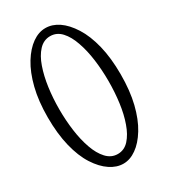

<svg xmlns="http://www.w3.org/2000/svg" viewBox="-204 -929 904 1030"><g transform="rotate(-30 248.0 -414.0)"><path d="M365.2 -169.4Q383.8 -221.2 392.3 -285.6Q400.9 -350.1 400.9 -418.5Q400.9 -486.8 392.3 -551.3Q383.8 -615.7 365.2 -668.5Q347.2 -721.2 318.4 -752.4Q289.6 -783.7 249.3 -783.7Q209 -783.7 179.7 -752.2Q150.4 -720.7 132.3 -668.5Q113.8 -615.7 105 -551.3Q96.2 -486.8 96.2 -418.5Q96.2 -350.1 105 -285.6Q113.8 -221.2 132.3 -169.4Q150.4 -117.7 179.7 -85.9Q209 -54.2 249.3 -54.2Q289.6 -54.2 318.4 -85.9Q347.2 -117.7 365.2 -169.4ZM168 -21Q127.4 -47.9 93.5 -100.6Q59.6 -153.3 40.3 -231.9Q21 -310.5 21 -411.9Q21 -513.2 40.8 -591.6Q60.5 -669.9 93.8 -723.9Q127 -777.8 167.5 -806.2Q207 -834 249 -834Q291 -834 330.1 -807.6Q369.6 -780.8 403.3 -727.8Q437 -674.8 456.3 -596.7Q475.6 -518.6 475.6 -417Q475.6 -315.4 456.3 -237.3Q437 -159.2 403.6 -104.5Q370.1 -49.8 330.1 -22Q291 5.9 249.5 5.9Q208 5.9 168 -21Z"/></g></svg>

Font: Scarab Serif
Style: Light
Weight: 300
Designer: John Roberts
Foundry: Scarab
Version: 1.0